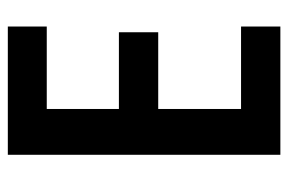

<svg xmlns="http://www.w3.org/2000/svg" viewBox="-146 -608 754 503"><g transform="rotate(-90 231.5 -357.0)"><path d="M413 0V-103H197V-320H398V-423H197V-612H413V-714H77V0Z"/></g></svg>

Font: Noto Sans Sinhala UI Condensed SemiBold
Style: Regular
Weight: 600
Width: 3
Designer: Jelle Bosma - Monotype Design Team
Foundry: Monotype Imaging Inc.
Version: Version 2.006